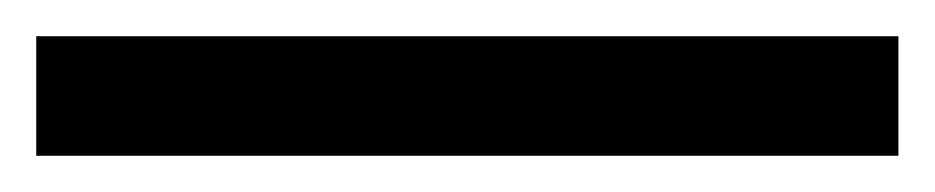

<svg xmlns="http://www.w3.org/2000/svg" viewBox="-23 -846 516 106"><path d="M-3 -760V-826H473V-760Z"/></svg>

Font: Noto Sans Display
Style: Regular
Weight: 400
Designer: Monotype Design team
Foundry: Monotype Imaging Inc.
Version: Version 1.000